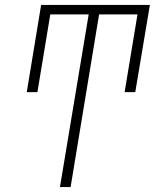

<svg xmlns="http://www.w3.org/2000/svg" viewBox="-20 -755 640 775"><path d="M222 0 338 -697H183L131 -383H88L146 -735H585L526 -383H483L535 -697H380L265 0Z"/></svg>

Font: Iosevka SS04 XLt Ex
Style: Italic
Weight: 200
Width: 7
Italic angle: -9°
Monospace: yes
Designer: Belleve Invis
Foundry: Belleve Invis
Version: Version 19.0.0; ttfautohint (v1.8.4)